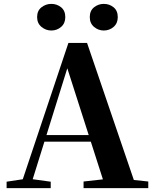

<svg xmlns="http://www.w3.org/2000/svg" viewBox="-20 -968 794 988"><path d="M244 -811Q216 -811 193.5 -829.5Q171 -848 171 -880Q171 -913 193.5 -930.5Q216 -948 244 -948Q273 -948 294.5 -930.5Q316 -913 316 -880Q316 -848 294.5 -829.5Q273 -811 244 -811ZM514 -811Q486 -811 464 -829.5Q442 -848 442 -880Q442 -913 464 -930.5Q486 -948 514 -948Q543 -948 564.5 -930.5Q586 -913 586 -880Q586 -848 564.5 -829.5Q543 -811 514 -811ZM14 0V-33L113 -48H132L241 -33V0ZM82 0 332 -747H428L683 0H524L315 -652H336L333 -638L134 0ZM194 -239 202 -273H522L530 -239ZM410 0V-34L545 -49H602L743 -34V0Z"/></svg>

Font: Noto Serif TC ExtraLight ExtraBold
Style: Regular
Weight: 800
Version: Version 2.002-H1;hotconv 1.1.0;makeotfexe 2.6.0